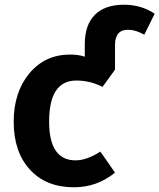

<svg xmlns="http://www.w3.org/2000/svg" viewBox="-20 -777 675 813"><path d="M505 -757Q578 -757 635 -719L591 -630Q554 -651 522 -651Q467 -651 467 -586V-482L414 -409Q362 -436 303 -436Q188 -436 188 -262Q188 -98 300 -98Q347 -98 405 -135L467 -46Q391 16 293 16Q175 16 106.5 -59Q38 -134 38 -261Q38 -387 104.5 -466.5Q171 -546 277 -546Q312 -546 339 -537V-590Q339 -671 381.5 -714Q424 -757 505 -757Z"/></svg>

Font: Fira Sans SemiBold
Style: Regular
Weight: 600
Designer: bBox Type GmbH & Carrois Corporate GbR & Edenspiekermann AG
Foundry: bBox Type GmbH & Carrois Corporate GbR & Edenspiekermann AG
Version: Version 4.301;PS 004.301;hotconv 1.0.88;makeotf.lib2.5.64775